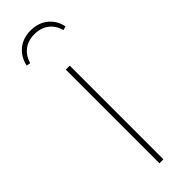

<svg xmlns="http://www.w3.org/2000/svg" viewBox="-247 -738 752 752"><g transform="rotate(-45 129.0 -362.5)"><path d="M140 0H118V-519H140ZM237 -639 221 -635Q212 -668 188 -686Q164 -704 129 -704Q94 -704 70.5 -686Q47 -668 37 -635L21 -639Q29 -677 57.5 -701Q86 -725 129 -725Q172 -725 201 -701Q230 -677 237 -639Z"/></g></svg>

Font: Fira Sans Thin
Style: Regular
Weight: 100
Designer: bBox Type GmbH & Carrois Corporate GbR & Edenspiekermann AG
Foundry: bBox Type GmbH & Carrois Corporate GbR & Edenspiekermann AG
Version: Version 4.301